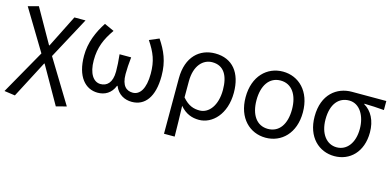

<svg xmlns="http://www.w3.org/2000/svg" viewBox="-71 -972 3260 1600"><g transform="rotate(15 1559.0 -172.0)"><path d="M103 213 270 -107H274L456 213L545 190L317 -184L510 -543H414L274 -264H270L104 -557L14 -533L226 -182L10 200Z M763 13C824 13 878 -16 905 -85H909C937 -16 995 13 1057 13C1169 13 1242 -77 1242 -259C1242 -386 1203 -470 1145 -557L1062 -522C1123 -430 1150 -365 1150 -254C1150 -124 1106 -63 1045 -63C993 -63 948 -94 948 -198C948 -244 951 -286 957 -344H857C863 -286 866 -244 866 -198C866 -98 820 -63 767 -63C706 -63 662 -126 662 -240C662 -353 696 -430 758 -519L674 -557C618 -472 574 -371 574 -256C574 -77 655 13 763 13Z M1386 200H1478C1477 103 1475 34 1472 -64C1521 -6 1577 13 1636 13C1750 13 1860 -94 1860 -280C1860 -451 1777 -557 1626 -557C1494 -557 1386 -466 1386 -278ZM1621 -64C1573 -64 1525 -76 1473 -137V-275C1473 -413 1543 -480 1622 -480C1723 -480 1766 -400 1766 -279C1766 -145 1701 -64 1621 -64Z M2211 13C2347 13 2458 -90 2458 -271C2458 -453 2347 -557 2211 -557C2075 -557 1964 -453 1964 -271C1964 -90 2075 13 2211 13ZM2211 -63C2114 -63 2058 -144 2058 -271C2058 -397 2114 -480 2211 -480C2308 -480 2364 -397 2364 -271C2364 -144 2308 -63 2211 -63Z M2804 13C2937 13 3041 -85 3041 -254C3041 -356 3000 -432 2934 -470V-474C2994 -473 3044 -470 3105 -465V-543H2808C2680 -543 2561 -456 2561 -265C2561 -86 2672 13 2804 13ZM2804 -63C2718 -63 2655 -140 2655 -265C2655 -402 2720 -467 2806 -467C2899 -467 2952 -371 2952 -261C2952 -139 2891 -63 2804 -63Z"/></g></svg>

Font: Noto Sans KR
Style: Regular
Weight: 400
Designer: Ryoko NISHIZUKA 西塚涼子 (kana, bopomofo & ideographs); Paul D. Hunt (Latin, Greek & Cyrillic); Sandoll Communications 산돌커뮤니
Foundry: Adobe
Version: Version 2.004;hotconv 1.0.118;makeotfexe 2.5.65603